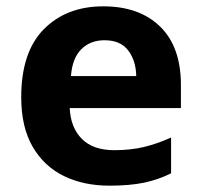

<svg xmlns="http://www.w3.org/2000/svg" viewBox="-20 -576 637 606"><path d="M306 -556Q420 -556 485.5 -492Q551 -428 551 -308V-235H200Q203 -173 238.5 -137.5Q274 -102 341 -102Q392 -102 434 -112Q476 -122 520 -142V-29Q480 -9 435 0.5Q390 10 325 10Q244 10 181.5 -20.5Q119 -51 83 -113Q47 -175 47 -269Q47 -412 118.5 -484Q190 -556 306 -556ZM310 -449Q265 -449 236.5 -420.5Q208 -392 204 -336H410Q409 -385 384.5 -417Q360 -449 310 -449Z"/></svg>

Font: Noto Sans Thai Looped
Style: Bold
Weight: 700
Designer: Sasikarn Vongin, Ben Mitchell
Foundry: The Fontpad Ltd
Version: Version 1.001; ttfautohint (v1.8.4.7-5d5b)